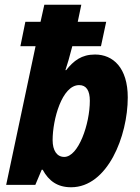

<svg xmlns="http://www.w3.org/2000/svg" viewBox="-20 -780 592 810"><path d="M280 10C434 10 519 -206 519 -369C519 -494 457 -550 381 -550C324 -550 291 -524 259 -484H256C264 -507 274 -542 285 -585H406L428 -688H308L323 -760H167L151 -688H87L66 -585H130L6 0H129L156 -64H160C186 -16 223 10 280 10ZM251 -118C220 -118 202 -145 202 -189C202 -275 241 -421 314 -421C344 -421 359 -398 359 -355C359 -257 311 -118 251 -118Z"/></svg>

Font: Noto Sans SemiCondensed ExtraBold
Style: Italic
Weight: 800
Width: 4
Italic angle: -12°
Designer: Monotype Design Team
Foundry: Monotype Imaging Inc.
Version: Version 2.013